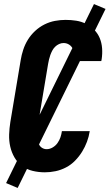

<svg xmlns="http://www.w3.org/2000/svg" viewBox="-20 -841 540 946"><path d="M201 8Q170 8 141 1Q112 -6 89 -23Q66 -40 51.5 -65Q37 -90 30.5 -118.5Q24 -147 25 -178Q26 -209 31 -240L82 -545Q86 -570 94.5 -596Q103 -622 117.5 -645.5Q132 -669 153 -688.5Q174 -708 199 -720.5Q224 -733 250.5 -738Q277 -743 303 -743Q330 -743 355.5 -739Q381 -735 404 -723.5Q427 -712 444.5 -694Q462 -676 471.5 -653Q481 -630 483 -603.5Q485 -577 481 -550L479 -540H342L343 -544Q345 -559 344.5 -574Q344 -589 338 -601.5Q332 -614 320 -621.5Q308 -629 293 -629Q282 -629 271 -624Q260 -619 251.5 -610.5Q243 -602 237.5 -591.5Q232 -581 228 -570Q224 -559 221.5 -548Q219 -537 217 -526L166 -221Q164 -209 163 -196.5Q162 -184 162 -172.5Q162 -161 165 -149.5Q168 -138 173 -128Q178 -118 188 -112Q198 -106 210 -106Q225 -106 239.5 -114.5Q254 -123 263.5 -136.5Q273 -150 278 -165Q283 -180 285 -195H422V-194Q418 -168 408.5 -142.5Q399 -117 384.5 -93.5Q370 -70 350 -49.5Q330 -29 305 -16Q280 -3 253.5 2.5Q227 8 201 8ZM67 85 10 61 443 -821 500 -797Z"/></svg>

Font: Iosevka Heavy Oblique
Style: Regular
Weight: 900
Italic angle: -9°
Monospace: yes
Designer: Belleve Invis
Foundry: Belleve Invis
Version: Version 32.5.0; ttfautohint (v1.8.4)